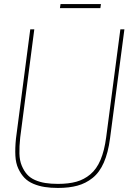

<svg xmlns="http://www.w3.org/2000/svg" viewBox="-20 -925 660 951"><path d="M267.1 5.9Q230.5 5.9 201.2 1.2Q171.9 -3.4 145.3 -14.6Q118.7 -25.9 101.1 -44.2Q83.5 -62.5 70.8 -89.6Q58.1 -116.7 56.2 -153.6Q54.2 -190.4 59.1 -238.8L129.9 -779.8H149.9L80.1 -244.1Q75.2 -198.7 76.2 -164.1Q77.1 -129.4 87.9 -104Q98.6 -78.6 114 -61.3Q129.4 -43.9 153.3 -33.4Q177.2 -22.9 204.6 -18.6Q231.9 -14.2 267.1 -14.2Q319.8 -14.2 358.2 -24.9Q396.5 -35.6 427.5 -61.5Q458.5 -87.4 477.8 -132.8Q497.1 -178.2 505.9 -245.1L576.2 -779.8H596.2L524.9 -238.8Q515.6 -168 494.1 -119.4Q472.7 -70.8 438.7 -43.7Q404.8 -16.6 363.5 -5.4Q322.3 5.9 267.1 5.9ZM276.9 -884.8 279.8 -904.8H480L477.1 -884.8Z"/></svg>

Font: Cooper Hewitt
Style: Thin Italic
Weight: 702
Designer: Village Type and Design LLC
Foundry: Cooper Hewitt Smithsonian Design Museum
Version: 1.000